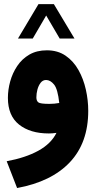

<svg xmlns="http://www.w3.org/2000/svg" viewBox="-20 -652 470 938"><path d="M168 -631.8H243.2L343.8 -463.9H271.5L205.6 -576.2L140.1 -463.9H67.9ZM255.9 -2.9Q235.4 0 218.8 0Q127.4 0 73 -43.5Q18.6 -86.9 18.6 -173.8Q18.6 -213.4 29.8 -254.2Q41 -294.9 64.2 -329.6Q87.4 -364.3 123.5 -385.3Q159.7 -406.2 209 -406.2Q262.2 -406.2 300.5 -379.9Q338.9 -353.5 363.3 -310.1Q387.7 -266.6 399.4 -214.4Q411.1 -162.1 411.1 -110.4Q411.1 45.4 321.3 140.6Q231.4 235.8 63.5 266.6L12.7 135.7Q104.5 118.7 167 84.5Q229.5 50.3 255.9 -2.9ZM269.5 -148.9Q262.2 -216.8 244.1 -239Q226.1 -261.2 205.1 -261.2Q189 -261.2 178.5 -247.6Q168 -233.9 162.8 -214.4Q157.7 -194.8 157.7 -176.3Q157.7 -159.7 167 -152.1Q176.3 -144.5 221.2 -144.5Q245.6 -144.5 269.5 -148.9Z"/></svg>

Font: Vazir Black FD-UI
Style: Black-FD-UI
Weight: 900
Designer: Saber Rastikerdar
Foundry: Saber Rastikerdar
Version: Version 30.0.0